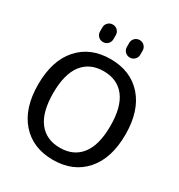

<svg xmlns="http://www.w3.org/2000/svg" viewBox="-216 -1085 1157 1239"><g transform="rotate(30 362.0 -465.0)"><path d="M519.5 -578.5Q464 -650 362 -650Q260 -650 204.5 -578.5Q149 -507 149 -365Q149 -223 204.5 -151.5Q260 -80 362 -80Q464 -80 519.5 -151.5Q575 -223 575 -365Q575 -507 519.5 -578.5ZM599.5 -89Q512 10 362 10Q212 10 124.5 -89Q37 -188 37 -365Q37 -542 124.5 -641Q212 -740 362 -740Q512 -740 599.5 -641Q687 -542 687 -365Q687 -188 599.5 -89ZM412 -890Q412 -911 426.5 -925.5Q441 -940 462 -940Q483 -940 497.5 -925.5Q512 -911 512 -890V-860Q512 -839 497.5 -824.5Q483 -810 462 -810Q441 -810 426.5 -824.5Q412 -839 412 -860ZM212 -890Q212 -911 226.5 -925.5Q241 -940 262 -940Q283 -940 297.5 -925.5Q312 -911 312 -890V-860Q312 -839 297.5 -824.5Q283 -810 262 -810Q241 -810 226.5 -824.5Q212 -839 212 -860Z"/></g></svg>

Font: Rounded Mplus 1c Medium
Style: Regular
Weight: 500
Version: Version 1.059.20150529